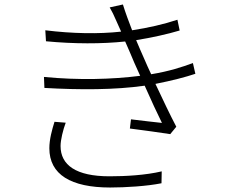

<svg xmlns="http://www.w3.org/2000/svg" viewBox="-20 -803 1040 856"><path d="M840 -522C795 -505 734 -485 654 -472C631 -520 615 -561 604 -584L587 -624C656 -635 728 -651 781 -667L771 -715C711 -695 641 -679 569 -668C554 -707 539 -747 528 -783L469 -770C480 -751 487 -737 499 -709C506 -694 512 -679 520 -662C420 -651 303 -653 182 -668L185 -619C310 -607 434 -607 538 -618L559 -570C570 -543 586 -506 605 -465C480 -449 329 -445 176 -460L178 -411C335 -402 492 -402 625 -421C653 -357 682 -296 702 -255C669 -259 617 -264 564 -271L559 -230C623 -222 692 -212 739 -205L766 -238C739 -289 705 -361 673 -429C749 -444 806 -459 851 -474ZM223 -260C212 -225 200 -182 200 -142C200 -25 296 33 471 33C540 33 636 27 700 14L701 -39C629 -22 540 -17 468 -17C319 -17 250 -67 250 -152C250 -179 261 -224 273 -256Z"/></svg>

Font: Spoqa Han Sans Neo Light
Style: Regular
Weight: 300
Designer: [Spoqa Han Sans Neo] Dong-huui Kim ___ Younghwa Kang ___ Yujin Lee ___ [Noto Sans] Ryoko NISHIZUKA ____ (kana & ideograp
Foundry: Spoqa (http://www.spoqa-han-sans.com)
Version: Version 1.100;hotconv 1.0.109;makeotfexe 2.5.65596